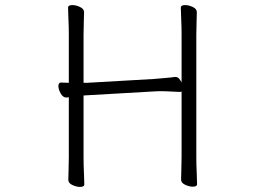

<svg xmlns="http://www.w3.org/2000/svg" viewBox="-20 -725 1040 756"><path d="M695 -365V-107Q695 -81 694 -55.5Q693 -30 693 -18Q693 -5 709 2.5Q725 10 739 10Q756 10 756 0Q756 -17 754.5 -46Q753 -75 753 -106V-588Q753 -614 754 -639.5Q755 -665 755 -677Q755 -690 739 -697.5Q723 -705 709 -705Q692 -705 692 -695Q692 -678 693.5 -649Q695 -620 695 -589V-400Q691 -409 685 -415.5Q679 -422 671 -422H668Q656 -420 632 -418Q608 -416 585 -414L324 -399H309V-588Q309 -614 310 -639.5Q311 -665 311 -677Q311 -690 295 -697.5Q279 -705 265 -705Q248 -705 248 -695Q248 -678 249.5 -649Q251 -620 251 -589V-399Q241 -399 233 -399.5Q225 -400 221 -400H220Q210 -400 210 -386Q210 -373 219 -357Q228 -341 241 -341H242Q244 -341 246.5 -341.5Q249 -342 251 -342V-106Q251 -80 250 -54.5Q249 -29 249 -17Q249 -4 265 3.5Q281 11 295 11Q312 11 312 1Q312 -16 310.5 -45Q309 -74 309 -105V-349Q313 -349 317 -349.5Q321 -350 325 -350L586 -365Q591 -365 597 -365.5Q603 -366 609 -366Q633 -366 656 -364.5Q679 -363 689 -363Q691 -363 695 -365Z"/></svg>

Font: Klee One
Style: Regular
Weight: 400
Designer: Fontworks Inc.
Foundry: Fontworks Inc.
Version: Version 1.100